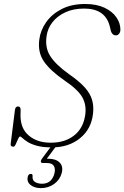

<svg xmlns="http://www.w3.org/2000/svg" viewBox="-20 -730 624 964"><path d="M241 10Q194.5 10 165.2 1.8Q136 -6.5 119 -17.2Q102 -28 93.5 -36.2Q85 -44.5 80.5 -44.5Q76 -44.5 70.5 -31.8Q65 -19 59.2 -6.2Q53.5 6.5 47.5 6.5Q30.5 6.5 34 -11L55 -178Q57.5 -195.5 70.5 -195.5Q84 -195.5 83.5 -177.5L83 -152.5Q82 -85.5 124.5 -49.5Q167 -13.5 234.5 -13.5Q305 -13.5 350.8 -48.8Q396.5 -84 407 -147.5Q416 -198.5 394.8 -238.8Q373.5 -279 304.5 -325.5Q232.5 -375 200.5 -421.5Q168.5 -468 177.5 -532.5Q183 -577 211.2 -617.8Q239.5 -658.5 289 -684.2Q338.5 -710 408 -710Q464.5 -710 504 -691.5Q543.5 -673 564 -643.5Q584.5 -614 584.5 -581.5Q584.5 -569 578 -560.8Q571.5 -552.5 563 -552.5Q551.5 -552.5 545.5 -559Q539.5 -565.5 537 -573.5L531.5 -596.5Q509.5 -687 402.5 -687Q348 -687 307.5 -668Q267 -649 243 -618Q219 -587 214 -549.5Q205 -491.5 232.2 -448.5Q259.5 -405.5 328 -356.5Q378 -322 405.5 -291.2Q433 -260.5 442.2 -228.8Q451.5 -197 447 -159Q438.5 -82 381.8 -36Q325 10 241 10ZM245.5 -7H270L215 67H222.5Q261 67 279.8 86.5Q298.5 106 290 138.5Q281 172.5 252 193.5Q223 214.5 185.5 214.5Q153 214.5 133.2 198.5Q113.5 182.5 119.5 157Q123 143.5 134 143Q145 143 143.5 154.5Q141.5 175.5 156.2 184Q171 192.5 191 192.5Q240 192.5 253.5 140Q259 117 250 102.8Q241 88.5 216 88.5H196Q186 88.5 185.2 81.8Q184.5 75 190.5 67Z"/></svg>

Font: Fraunces 9pt S050 Thin
Style: Italic
Weight: 100
Italic angle: -16°
Version: Version 1.000; ttfautohint (v1.8.3)